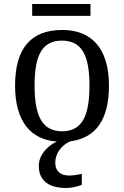

<svg xmlns="http://www.w3.org/2000/svg" viewBox="-20 -695 617 955"><path d="M140 -616H430V-675H140ZM310 240C331 240 366 234 387 224V170C363 175 342 178 324 178C284 178 255 159 255 115C255 61 292 25 329 8C456 -8 522 -99 522 -269C522 -456 434 -546 290 -546C135 -546 55 -456 55 -269C55 -91 133 0 263 9C214 31 173 77 173 130C173 206 225 240 310 240ZM289 -42C189 -42 152 -120 152 -269C152 -418 188 -493 288 -493C388 -493 425 -418 425 -269C425 -120 389 -42 289 -42Z"/></svg>

Font: Noto Serif
Style: Regular
Weight: 400
Designer: Monotype Design Team
Foundry: Monotype Imaging Inc.
Version: Version 2.015